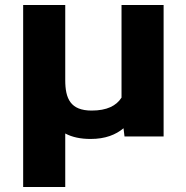

<svg xmlns="http://www.w3.org/2000/svg" viewBox="-20 -548 747 771"><path d="M476 -33 480 0H637V-528H468V-156C447 -123 409 -104 348 -104C263 -104 242 -152 242 -226V-528H73V203H242V-12C270 3 304 10 344 10C403 10 445 -7 476 -33Z"/></svg>

Font: Asimov
Style: XWid
Weight: 500
Designer: Google
Version: Version 2.000980; 2014